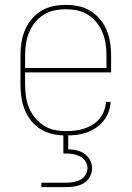

<svg xmlns="http://www.w3.org/2000/svg" viewBox="-20 -548 540 788"><path d="M251 8Q224 8 198 2.5Q172 -3 149 -16.5Q126 -30 109 -51Q92 -72 82 -96.5Q72 -121 68 -147.5Q64 -174 64 -200V-320Q64 -346 68 -372.5Q72 -399 82 -423.5Q92 -448 109 -468.5Q126 -489 148.5 -503Q171 -517 197.5 -522.5Q224 -528 250 -528Q276 -528 302.5 -522.5Q329 -517 351.5 -503Q374 -489 391 -468.5Q408 -448 418 -423.5Q428 -399 432 -372.5Q436 -346 436 -320V-251H83V-200Q83 -176 86.5 -152Q90 -128 99 -106Q108 -84 123.5 -65Q139 -46 159 -33Q179 -20 203 -15Q227 -10 251 -10Q270 -10 288.5 -12Q307 -14 325 -20Q343 -26 359.5 -36Q376 -46 388 -60.5Q400 -75 407 -93Q414 -111 415 -130H434Q433 -109 425.5 -88.5Q418 -68 404.5 -51.5Q391 -35 373 -23Q355 -11 335 -4Q315 3 293.5 5.5Q272 8 251 8ZM83 -269H417V-320Q417 -344 413.5 -368Q410 -392 401 -414Q392 -436 377 -455Q362 -474 341.5 -487Q321 -500 297.5 -505Q274 -510 250 -510Q226 -510 202.5 -505Q179 -500 158.5 -487Q138 -474 123 -455Q108 -436 99 -414Q90 -392 86.5 -368Q83 -344 83 -320ZM150 220V202H250Q265 202 280 199.5Q295 197 308.5 190.5Q322 184 330.5 170.5Q339 157 339 142Q339 127 330.5 114Q322 101 308.5 94Q295 87 280 84.5Q265 82 250 82H240V0H260V65Q277 65 294.5 69Q312 73 326.5 83Q341 93 349.5 109Q358 125 358 142Q358 161 348.5 178Q339 195 322.5 204.5Q306 214 287.5 217Q269 220 250 220Z"/></svg>

Font: Iosevka Term Curly Thin
Style: Regular
Weight: 100
Designer: Belleve Invis
Foundry: Belleve Invis
Version: Version 32.3.0